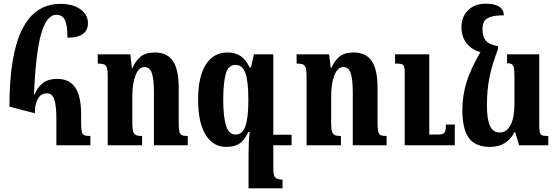

<svg xmlns="http://www.w3.org/2000/svg" viewBox="-20 -786 3012 1039"><path d="M31 -209Q31 -490 100 -627.5Q169 -765 307 -765Q375 -765 415.5 -735.5Q456 -706 456 -660Q456 -622 428 -602Q400 -582 345 -582Q345 -650 331 -678Q317 -706 285 -706Q232 -706 202.5 -602Q173 -498 164 -275H167Q184 -315 212.5 -337Q241 -359 290 -359Q355 -359 387 -312.5Q419 -266 419 -166V-123Q419 -89 422.5 -74Q426 -59 436 -54.5Q446 -50 469 -50V0H285V-146Q285 -213 274 -247Q263 -281 234 -281Q200 -281 183.5 -248.5Q167 -216 169 -173Z M996 0H813V-286Q813 -356 802 -389.5Q791 -423 762 -423Q731 -423 713.5 -379Q696 -335 696 -264V-121Q696 -89 700.5 -74.5Q705 -60 715.5 -55Q726 -50 749 -50V0H563V-372Q563 -403 559 -417.5Q555 -432 544 -437Q533 -442 509 -442V-492H685L694 -418H697Q713 -456 740.5 -479Q768 -502 818 -502Q884 -502 915.5 -456Q947 -410 947 -312V-125Q947 -90 950.5 -75Q954 -60 963.5 -55Q973 -50 996 -50Z M1459 0V129Q1459 165 1470.5 175.5Q1482 186 1509 186V233H1325V51Q1325 -14 1331 -72H1324Q1303 -27 1276 -9Q1249 9 1203 9Q1133 9 1092.5 -57Q1052 -123 1052 -247Q1052 -370 1093.5 -436Q1135 -502 1210 -502Q1254 -502 1282.5 -482.5Q1311 -463 1331 -421H1338L1354 -492H1459V-57H1558V0ZM1324 -246Q1324 -346 1308 -390.5Q1292 -435 1254 -435Q1215 -435 1201.5 -385.5Q1188 -336 1188 -246Q1188 -158 1202.5 -108Q1217 -58 1255 -58Q1292 -58 1308 -103Q1324 -148 1324 -246Z M2072 0H1889V-286Q1889 -356 1878 -389.5Q1867 -423 1838 -423Q1807 -423 1789.5 -379Q1772 -335 1772 -264V-121Q1772 -89 1776.5 -74.5Q1781 -60 1791.5 -55Q1802 -50 1825 -50V0H1639V-372Q1639 -403 1635 -417.5Q1631 -432 1620 -437Q1609 -442 1585 -442V-492H1761L1770 -418H1773Q1789 -456 1816.5 -479Q1844 -502 1894 -502Q1960 -502 1991.5 -456Q2023 -410 2023 -312V-125Q2023 -90 2026.5 -75Q2030 -60 2039.5 -55Q2049 -50 2072 -50ZM2441 0H2170V-394Q2170 -425 2162.5 -433.5Q2155 -442 2128 -442H2118V-492H2303V-58H2351Q2377 -58 2385 -68Q2393 -78 2393 -112H2441Z M2947 -50V0H2789L2768 -71H2764Q2746 -34 2712.5 -12.5Q2679 9 2632 9Q2553 9 2517.5 -39Q2482 -87 2482 -189Q2482 -270 2505.5 -344Q2529 -418 2580 -504Q2531 -517 2504 -553Q2477 -589 2477 -640Q2477 -694 2512.5 -730Q2548 -766 2609 -766Q2704 -766 2707 -703Q2658 -703 2633 -694Q2608 -685 2599.5 -669Q2591 -653 2591 -627Q2591 -588 2608.5 -566.5Q2626 -545 2675 -536V-521Q2642 -434 2628.5 -366.5Q2615 -299 2615 -216Q2615 -140 2631.5 -104.5Q2648 -69 2684 -69Q2722 -69 2743 -109.5Q2764 -150 2764 -224V-373Q2764 -405 2760.5 -419.5Q2757 -434 2749 -439Q2741 -444 2724 -444V-492H2898V-119Q2898 -84 2901 -71Q2904 -58 2913 -54Q2922 -50 2947 -50Z"/></svg>

Font: Noto Serif Armenian SmBold Cond
Style: Regular
Weight: 600
Width: 3
Designer: Monotype Design team
Foundry: Monotype Imaging Inc.
Version: Version 1.000